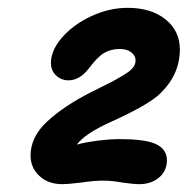

<svg xmlns="http://www.w3.org/2000/svg" viewBox="-20 -736 479 490"><path d="M139 -266Q153 -266 187 -270Q219 -275 243 -275Q266 -275 293 -270Q321 -266 335 -266Q366 -266 386 -283Q406 -300 406 -327Q406 -357 374 -370Q346 -381 286 -381Q261 -381 229.5 -377Q198 -373 176 -367Q197 -395 261 -424Q350 -464 383 -492Q439 -542 439 -610Q439 -657 402.5 -686.5Q366 -716 306 -716Q259 -716 213.5 -695Q168 -674 139 -641Q110 -608 110 -575Q110 -556 123 -543.5Q136 -531 155 -531Q184 -531 208 -563Q229 -591 246 -601Q263 -611 286 -611Q304 -611 315 -602.5Q326 -594 326 -582Q326 -564 304 -550Q282 -535 235 -512L211 -500Q144 -466 101 -426.5Q58 -387 58 -339Q58 -308 80.5 -287Q103 -266 139 -266Z"/></svg>

Font: Balsamiq Sans
Style: Bold Italic
Weight: 700
Italic angle: -12°
Designer: Michael Angeles
Foundry: Balsamiq SRL
Version: Version 1.020; ttfautohint (v1.8.4.7-5d5b);gftools[0.9.26]